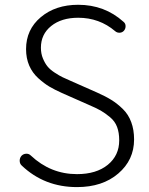

<svg xmlns="http://www.w3.org/2000/svg" viewBox="-20 -762 619 795"><path d="M298.8 12.7Q164.1 12.7 70.3 -76.2Q61.5 -84 61.5 -96.7Q61.5 -108.4 69.3 -117.2Q77.1 -125 88.4 -125.5Q99.6 -126 107.4 -118.2Q189.5 -41 298.8 -41Q378.9 -41 426.3 -79.6Q473.6 -118.2 473.6 -180.7Q473.6 -212.9 464.8 -236.3Q456.1 -259.8 435.5 -276.9Q415 -293.9 397 -304.2Q378.9 -314.5 344.7 -329.1L236.3 -377Q206.1 -390.6 184.6 -403.3Q163.1 -416 138.7 -438Q114.3 -460 101.1 -490.2Q87.9 -520.5 87.9 -558.6Q87.9 -639.6 148.9 -690.9Q210 -742.2 303.7 -742.2Q413.1 -742.2 491.2 -671.9Q500 -665 500 -653.8Q500 -642.6 493.2 -634.8Q486.3 -627 475.6 -626.5Q464.8 -626 457 -632.8Q391.6 -688.5 303.7 -688.5Q234.4 -688.5 191.9 -654.3Q149.4 -620.1 149.4 -564.5Q149.4 -540 157.7 -520Q166 -500 176.8 -486.8Q187.5 -473.6 207 -460.9Q226.6 -448.2 238.8 -442.4Q251 -436.5 273.4 -426.8L381.8 -378.9Q417 -363.3 441.4 -348.1Q465.8 -333 488.8 -310.5Q511.7 -288.1 523.4 -256.3Q535.2 -224.6 535.2 -184.6Q535.2 -99.6 469.7 -43.5Q404.3 12.7 298.8 12.7Z"/></svg>

Font: irohamaru Light
Style: Regular
Weight: 200
Designer: [Source Han Sans]
Ryoko NISHIZUKA  (kana & ideographs); Paul D. Hunt (Latin, Greek & Cyrillic); Wenlong ZHANG  (bopomofo
Version: Version 1.01